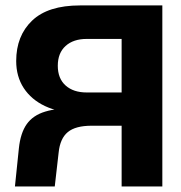

<svg xmlns="http://www.w3.org/2000/svg" viewBox="-20 -670 651 690"><path d="M309.5 -218.2 255.9 -282.1Q185.8 -282.1 142.1 -268.8Q98.4 -255.5 76 -223.8Q53.6 -192 47.8 -136.7L33.7 0H176.8L190.8 -122.2Q196 -172.5 223.7 -195.3Q251.3 -218.2 309.5 -218.2ZM291.4 -530.1H417.1V-337.7H291.4Q243.7 -337.7 215.7 -362.8Q187.7 -387.9 187.7 -433.6Q187.7 -479.5 215.7 -504.8Q243.7 -530.1 291.4 -530.1ZM255.9 -265.6 263.8 -218.2H417.1V0H563.4V-650.5H267.6Q152.4 -650.5 95.3 -595.8Q38.2 -541.2 38.2 -450.7Q38.2 -395 65.4 -353.4Q92.7 -311.9 141.8 -288.8Q190.8 -265.6 255.9 -265.6Z"/></svg>

Font: Overused Grotesk Light
Style: Regular
Weight: 300
Designer: RandomMaerks
Version: Version 0.005